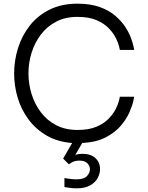

<svg xmlns="http://www.w3.org/2000/svg" viewBox="-20 -770 808 1046"><path d="M398 256Q374 256 352.5 252.5Q331 249 331 249V200Q331 200 353 203.5Q375 207 396 207Q438 207 454 189Q470 171 470 152Q470 134 456 119.5Q442 105 413 105Q387 105 371 115Q355 125 355 125L324 94L373 9Q294 3 235 -31Q176 -65 136 -118.5Q96 -172 76.5 -237Q57 -302 57 -370Q57 -441 78.5 -509Q100 -577 143 -631.5Q186 -686 251 -718Q316 -750 402 -750Q472 -750 522.5 -732Q573 -714 607 -685Q641 -656 662 -624Q683 -592 693.5 -563Q704 -534 707.5 -516Q711 -498 711 -498H633Q633 -498 629 -516Q625 -534 612 -561Q599 -588 573.5 -615Q548 -642 506.5 -660Q465 -678 402 -678Q336 -678 286 -652Q236 -626 202.5 -581.5Q169 -537 152 -482.5Q135 -428 135 -370Q135 -313 152 -258Q169 -203 202.5 -158.5Q236 -114 286 -88Q336 -62 402 -62Q465 -62 506.5 -80Q548 -98 573.5 -125Q599 -152 612 -179Q625 -206 629 -224.5Q633 -243 633 -243H711Q711 -243 706 -219Q701 -195 685.5 -159Q670 -123 639 -86Q608 -49 556.5 -22Q505 5 428 9L390 74Q407 68 429 68Q475 68 500 91.5Q525 115 525 151Q525 176 512 200Q499 224 471 240Q443 256 398 256Z"/></svg>

Font: Be Vietnam Pro Light
Style: Regular
Weight: 300
Designer: Lam Bao, Tony Le, Vietanh Nguyen
Foundry: Yellow Type Foundry
Version: Version 1.002; ttfautohint (v1.8.3)